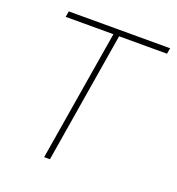

<svg xmlns="http://www.w3.org/2000/svg" viewBox="-103 -614 645 699"><g transform="rotate(20 219.5 -264.5)"><path d="M143.6 0 227.5 -506.8H42.5L46.4 -529.3H439L435.1 -506.8H249.5L166 0Z"/></g></svg>

Font: Inter 24pt Thin
Style: Italic
Weight: 250
Italic angle: -9.3988°
Version: Version 4.001;git-66647c0bb